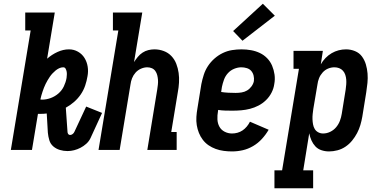

<svg xmlns="http://www.w3.org/2000/svg" viewBox="-20 -802 2040 1027"><path d="M341 6Q320 6 300 0Q280 -6 265 -19Q250 -32 244 -51.5Q238 -71 236 -92L230 -195Q222 -194 214.5 -193.5Q207 -193 199 -193Q195 -193 191 -193Q187 -193 183 -193L151 0H38L144 -639H115V-735H273L232 -488Q257 -510 287.5 -524Q318 -538 349 -538Q375 -538 397 -525.5Q419 -513 432 -492Q445 -471 449 -445.5Q453 -420 448 -394Q444 -369 435.5 -344Q427 -319 412 -297Q397 -275 376.5 -257Q356 -239 332 -226L341 -98Q341 -91 344.5 -85.5Q348 -80 355 -80Q362 -80 368.5 -85Q375 -90 378 -97L441 -232L526 -198L464 -63Q456 -46 441.5 -33Q427 -20 410.5 -11.5Q394 -3 376.5 1.5Q359 6 341 6ZM204 -269Q228 -269 251 -277.5Q274 -286 292.5 -302Q311 -318 321.5 -340Q332 -362 336 -385Q337 -394 337.5 -402.5Q338 -411 336.5 -419Q335 -427 331 -434.5Q327 -442 318 -442Q307 -442 296.5 -437Q286 -432 277.5 -425Q269 -418 261 -409.5Q253 -401 246.5 -391.5Q240 -382 234.5 -372.5Q229 -363 224 -353Q219 -343 215 -332.5Q211 -322 207.5 -311.5Q204 -301 201 -290.5Q198 -280 196 -270Q198 -270 200 -269.5Q202 -269 204 -269Z M507 0 613 -639H584V-735H741L697 -470Q706 -484 717 -497.5Q728 -511 742.5 -520.5Q757 -530 773.5 -534Q790 -538 806 -538Q832 -538 856 -529Q880 -520 897 -502Q914 -484 923 -460.5Q932 -437 935.5 -412Q939 -387 937.5 -360.5Q936 -334 931 -308L896 -96H925V0H768L821 -323Q823 -336 824.5 -349.5Q826 -363 825 -375.5Q824 -388 821 -400Q818 -412 811 -422Q804 -432 792.5 -437Q781 -442 768 -442Q751 -442 734 -434.5Q717 -427 705 -413.5Q693 -400 686.5 -383.5Q680 -367 678 -350L620 0Z M1221 8Q1199 8 1176.5 5Q1154 2 1133.5 -5.5Q1113 -13 1095.5 -25Q1078 -37 1065 -54Q1052 -71 1044 -91Q1036 -111 1032.5 -132.5Q1029 -154 1030.5 -177Q1032 -200 1036 -222L1057 -352Q1062 -377 1070 -402Q1078 -427 1092.5 -449Q1107 -471 1127.5 -489Q1148 -507 1172 -518.5Q1196 -530 1221.5 -534Q1247 -538 1272 -538Q1298 -538 1323 -533.5Q1348 -529 1370 -518.5Q1392 -508 1409 -490.5Q1426 -473 1435.5 -450.5Q1445 -428 1448.5 -403Q1452 -378 1447 -352Q1444 -329 1432.5 -306.5Q1421 -284 1403 -266.5Q1385 -249 1363 -237.5Q1341 -226 1317.5 -220Q1294 -214 1270.5 -212Q1247 -210 1224 -210Q1204 -210 1185 -210.5Q1166 -211 1147 -214L1146 -207Q1142 -185 1143 -163.5Q1144 -142 1153.5 -124.5Q1163 -107 1181.5 -97.5Q1200 -88 1221 -88Q1236 -88 1250.5 -92Q1265 -96 1277.5 -104.5Q1290 -113 1300 -125Q1310 -137 1317 -151L1417 -108Q1402 -82 1381 -59Q1360 -36 1333.5 -20.5Q1307 -5 1278.5 1.5Q1250 8 1221 8ZM1241 -305Q1256 -305 1272 -307.5Q1288 -310 1301.5 -318Q1315 -326 1325 -339.5Q1335 -353 1338 -368Q1340 -383 1336.5 -397.5Q1333 -412 1324 -422.5Q1315 -433 1300.5 -437.5Q1286 -442 1271 -442Q1252 -442 1232.5 -434Q1213 -426 1199 -410.5Q1185 -395 1178 -375.5Q1171 -356 1167 -337L1163 -310Q1182 -307 1201.5 -306Q1221 -305 1241 -305ZM1277 -584 1227 -636 1386 -782 1450 -718Z M1448 205V109H1489L1579 -434H1550V-530H1707L1696 -458Q1706 -476 1721 -491.5Q1736 -507 1754 -517.5Q1772 -528 1791.5 -533Q1811 -538 1831 -538Q1856 -538 1879 -528.5Q1902 -519 1916 -500Q1930 -481 1937 -457.5Q1944 -434 1946 -409Q1948 -384 1945.5 -358.5Q1943 -333 1939 -308L1918 -178Q1914 -155 1907.5 -133Q1901 -111 1890 -90Q1879 -69 1863.5 -50Q1848 -31 1828 -17.5Q1808 -4 1785 2Q1762 8 1740 8Q1719 8 1699.5 1.5Q1680 -5 1667 -19Q1654 -33 1646 -51Q1638 -69 1634 -89L1602 109H1655V205ZM1708 -88Q1728 -88 1746.5 -97Q1765 -106 1778 -121.5Q1791 -137 1798 -155.5Q1805 -174 1808 -193L1829 -323Q1831 -337 1832 -350.5Q1833 -364 1832 -376.5Q1831 -389 1827 -401.5Q1823 -414 1814.5 -423.5Q1806 -433 1794 -437.5Q1782 -442 1769 -442Q1751 -442 1734.5 -435Q1718 -428 1705.5 -414Q1693 -400 1686.5 -383.5Q1680 -367 1678 -350L1656 -220Q1654 -206 1652.5 -192Q1651 -178 1651.5 -164Q1652 -150 1654.5 -136.5Q1657 -123 1663.5 -112Q1670 -101 1682 -94.5Q1694 -88 1708 -88Z"/></svg>

Font: Iosevka Slab
Style: Bold Italic
Weight: 700
Italic angle: -9°
Monospace: yes
Designer: Belleve Invis
Foundry: Belleve Invis
Version: Version 11.1.0; ttfautohint (v1.8.3)